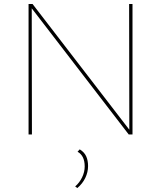

<svg xmlns="http://www.w3.org/2000/svg" viewBox="-20 -678 813 968"><path d="M648 -658V0H629L140 -636L141 0H124V-658H144L632 -24L631 -658ZM359 262Q381 243 394 216Q407 189 407 161Q407 107 371 87L382 75Q405 89 414.5 110Q424 131 424 159Q424 190 410 219Q396 248 370 270Z"/></svg>

Font: Ysabeau Thin
Style: Regular
Weight: 200
Designer: Christian Thalmann (Catharsis Fonts)
Version: Version 0.003